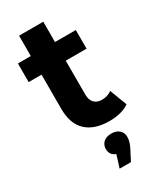

<svg xmlns="http://www.w3.org/2000/svg" viewBox="-229 -731 893 1071"><g transform="rotate(-30 217.5 -195.5)"><path d="M419 -26Q396 -9 362.5 -0.5Q329 8 292 8Q195 8 143 -40.5Q91 -89 91 -185V-406H8V-526H91V-657H247V-526H381V-406H247V-187Q247 -153 264.5 -134.5Q282 -116 314 -116Q351 -116 377 -136ZM332 133Q332 164 314 198L279 266H206L231 186Q213 180 203.5 166.5Q194 153 194 133Q194 106 212.5 89.5Q231 73 263 73Q295 73 313.5 89.5Q332 106 332 133Z"/></g></svg>

Font: CMG Sans
Style: Bold
Weight: 700
Designer: Julieta Ulanovsky
Foundry: Julieta Ulanovsky
Version: Version 7.200